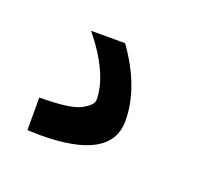

<svg xmlns="http://www.w3.org/2000/svg" viewBox="-47 -50 264 254"><g transform="rotate(20 85.5 76.5)"><path d="M28.3 152.8 10.7 152.3V106.4Q54.2 106.4 68.6 98.6Q83 90.8 83 83.5Q83 46.9 44.9 0H92.8Q128.4 49.8 128.4 96.7Q128.4 152.8 28.3 152.8Z"/></g></svg>

Font: News Cycle
Style: Regular
Weight: 500
Version: Version 0.5.2